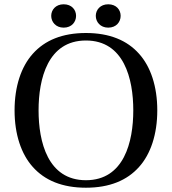

<svg xmlns="http://www.w3.org/2000/svg" viewBox="-20 -861 802 896"><path d="M219 -787C219 -759 240 -732 277 -732C315 -732 335 -759 335 -787C335 -815 315 -841 277 -841C240 -841 219 -815 219 -787ZM427 -787C427 -759 448 -732 485 -732C523 -732 543 -759 543 -787C543 -815 523 -841 485 -841C448 -841 427 -815 427 -787ZM48 -346C48 -234 79 -142 133 -82C189 -19 271 15 381 15C491 15 573 -19 629 -82C683 -142 714 -234 714 -346C714 -458 683 -550 629 -610C573 -673 491 -707 381 -707C271 -707 189 -673 133 -610C79 -550 48 -458 48 -346ZM160 -346C160 -493 203 -672 381 -672C559 -672 602 -493 602 -346C602 -199 559 -20 381 -20C203 -20 160 -199 160 -346Z"/></svg>

Font: Lingua Franca
Style: Regular
Weight: 400
Version: Version 1.19